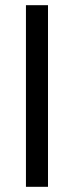

<svg xmlns="http://www.w3.org/2000/svg" viewBox="-20 -720 285 740"><path d="M80 -700V0H165V-700Z"/></svg>

Font: Jost
Style: Regular
Weight: 400
Version: Version 3.710